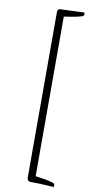

<svg xmlns="http://www.w3.org/2000/svg" viewBox="-116 -762 593 1194"><g transform="rotate(10 180.5 -165.0)"><path d="M165 -710Q165 -710 314.5 -715.8Q314.5 -715.8 316.9 -710.4Q317.4 -708.5 317.4 -707Q317.4 -696.3 309.1 -691.9Q308.1 -691.4 307.6 -691.4Q270.5 -678.7 193.4 -668.9V338.9Q193.4 338.9 258.8 349.1Q290.5 355.5 307.6 361.3Q317.4 366.7 317.4 377Q317.4 379.9 316.4 381.8Q316.4 381.8 315.4 384.8L314.5 385.7L226.6 380.9Q194.3 379.9 165 379.9Q148.9 377.9 146.5 357.4V-687.5Q146.5 -702.1 155.8 -707.5Q159.7 -710 165 -710Z"/></g></svg>

Font: Amiri
Style: Slanted
Weight: 400
Italic angle: 9°
Designer: Khaled Hosny
Version: Version 000.107